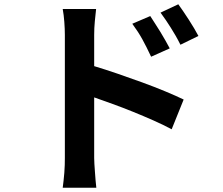

<svg xmlns="http://www.w3.org/2000/svg" viewBox="-20 -819 1040 897"><path d="M823 -610Q811 -634 800 -653Q789 -672 778 -689.5Q767 -707 755.5 -724Q744 -741 730 -760L813 -799Q824 -784 836.5 -765.5Q849 -747 862 -727Q875 -707 886.5 -687.5Q898 -668 907 -651ZM686 -554Q664 -601 645 -635.5Q626 -670 598 -708L682 -744Q692 -728 704.5 -709Q717 -690 729.5 -669.5Q742 -649 753 -629.5Q764 -610 773 -593ZM420 -510Q470 -495 528.5 -475Q587 -455 644.5 -434Q702 -413 752.5 -392Q803 -371 838 -354L782 -215Q743 -236 696.5 -256.5Q650 -277 602 -296.5Q554 -316 507 -333Q460 -350 420 -364V-81Q420 -70 421 -53Q422 -36 423.5 -16.5Q425 3 426.5 23Q428 43 430 58H273Q275 43 277 25Q279 7 280.5 -11.5Q282 -30 282.5 -48Q283 -66 283 -81V-656Q283 -683 280.5 -716.5Q278 -750 273 -777H429Q426 -751 423 -719.5Q420 -688 420 -656Z"/></svg>

Font: SpoqaHanSansJP-Bold
Style: Regular
Weight: 700
Designer: [Source Han Sans]
Ryoko NISHIZUKA  (kana & ideographs); Paul D. Hunt (Latin, Greek & Cyrillic); Wenlong ZHANG  (bopomofo
Foundry: Spoqa (http://bi.spoqa.com)
Version: Version 1.002.20150607